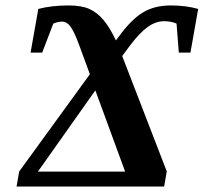

<svg xmlns="http://www.w3.org/2000/svg" viewBox="-20 -682 745 702"><path d="M633.8 -489.7 625.5 -595.7Q606 -604.5 580.1 -604.5Q549.3 -604.5 519.5 -583Q489.7 -561.5 454.6 -514.6L426.8 -477.1L589.8 -55.2L580.1 0H40.5L50.3 -55.2L308.6 -410.6L270 -515.6Q252 -564.9 238.3 -584Q224.6 -603 206.5 -603Q192.4 -603 174.8 -595.7L134.3 -489.7H91.8L120.1 -649.4Q168.9 -662.1 231 -662.1Q277.8 -662.1 306.4 -649.4Q335 -636.7 358.4 -608.9Q381.8 -581.1 403.8 -534.2L413.1 -546.4Q459 -609.9 501.7 -636Q544.4 -662.1 604.5 -662.1Q659.2 -662.1 704.6 -649.4L676.3 -489.7ZM328.6 -351.6 118.7 -54.7H437.5Z"/></svg>

Font: Liberation Serif
Style: Bold Italic
Weight: 700
Italic angle: -16.333°
Designer: Steve Matteson
Foundry: Ascender Corporation
Version: Version 2.1.5